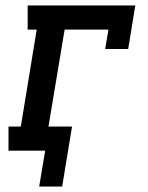

<svg xmlns="http://www.w3.org/2000/svg" viewBox="-20 -550 540 701"><path d="M123 131 145 0H11V-88H56L114 -442H81V-530H474L448 -371H364L376 -442H216L157 -88H243L207 131Z"/></svg>

Font: Iosevka Slab Semibold Oblique
Style: Regular
Weight: 600
Italic angle: -9°
Monospace: yes
Designer: Belleve Invis
Foundry: Belleve Invis
Version: Version 11.1.1; ttfautohint (v1.8.3)